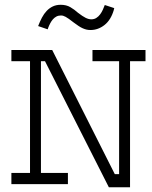

<svg xmlns="http://www.w3.org/2000/svg" viewBox="-20 -773 640 806"><path d="M461.9 -42H480V-516.1H368.2V-563H590.8V-516.1H525.9V13.2H437L168.9 -516.1H151.9V-46.9H265.1V0H27.8V-46.9H106V-516.1H27.8V-563H199.2ZM460 -738.8Q458 -736.8 458 -731.9Q445.8 -689.5 418.9 -668.2Q392.1 -647 359.9 -647Q351.1 -647 343.5 -648.7Q335.9 -650.4 327.6 -654.1Q319.3 -657.7 310.1 -663.8Q300.8 -669.9 289.1 -678.7Q277.3 -688 269.3 -693.6Q261.2 -699.2 255.4 -702.4Q249.5 -705.6 245.1 -706.8Q240.7 -708 235.8 -708Q225.1 -708 216.8 -703.6Q208.5 -699.2 202.1 -691.9Q195.8 -684.6 190.9 -675.3Q186 -666 182.1 -655.8Q182.1 -654.8 181.2 -652.6Q180.2 -650.4 180.2 -649.9L140.1 -663.6Q147.5 -682.6 156 -699Q164.6 -715.3 176 -727.3Q187.5 -739.3 201.9 -746.1Q216.3 -752.9 234.9 -752.9Q258.3 -752.9 275.4 -742.9Q292.5 -732.9 308.1 -718.8Q326.7 -704.6 339.4 -698.2Q352.1 -691.9 363.3 -691.9Q375.5 -691.9 384.5 -697.8Q393.6 -703.6 400.1 -712.4Q406.7 -721.2 411.6 -731.9Q416.5 -742.7 419.9 -752Z"/></svg>

Font: Ethiopic Sadiss
Style: Regular
Weight: 400
Designer: abass alamnehe
Foundry: Senamirmir Project
Version: Version 5.100